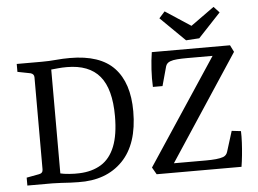

<svg xmlns="http://www.w3.org/2000/svg" viewBox="-53 -822 1203 895"><g transform="rotate(-5 549.0 -374.5)"><path d="M157 -569Q192 -569 223.5 -572Q255 -575 289 -575Q430 -575 496 -505Q562 -435 562 -302Q562 -149 485.5 -70.5Q409 8 278 5Q262 5 241.5 4Q221 3 199 1.5Q177 0 158 0H40V-37L99 -48Q117 -51 117 -69V-500Q117 -515 101 -520L40 -532V-569ZM198 -43Q213 -39 239.5 -37Q266 -35 286 -36Q346 -38 388.5 -64Q431 -90 453 -145Q475 -200 475 -287Q475 -414 425 -474Q375 -534 271 -534Q248 -534 229 -532Q210 -530 198 -529ZM645 0 626 -33 962 -541 975 -527H834Q808 -527 787.5 -525.5Q767 -524 754 -519Q738 -513 733 -498L708 -407H663Q661 -446 663.5 -488.5Q666 -531 672 -569H1038L1054 -537L719 -28L702 -44H880Q906 -44 926.5 -46Q947 -48 961 -53Q976 -59 981 -75L1011 -171L1054 -166Q1055 -142 1053.5 -112.5Q1052 -83 1049 -53.5Q1046 -24 1042 0ZM1003 -726 898 -614 836 -610 721 -723 748 -753 867 -675 977 -754Z"/></g></svg>

Font: Yrsa
Style: Regular
Weight: 400
Designer: Anna Giedrys (Yrsa+Rasa design), David Brezina (Yrsa art-direction, Rasa art-direction, design)
Foundry: Rosetta Type Foundry
Version: Version 2.004